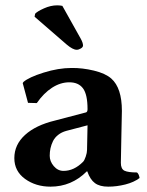

<svg xmlns="http://www.w3.org/2000/svg" viewBox="-20 -696 556 726"><path d="M215.8 -673.8C210.6 -675.1 203.9 -675.8 195.8 -675.8C179.9 -675.8 163.3 -672 146.2 -664.3C129.2 -656.7 118 -649.9 112.8 -644L110.8 -632.8L231.9 -527.8C247.6 -514.5 260.3 -507.8 270 -507.8C274.9 -507.8 280.1 -509.4 285.6 -512.7C291.2 -516 293.9 -519.7 293.9 -523.9C293.9 -530.8 291 -539.4 285.2 -549.8ZM311 -222.2 309.1 -128.9C309.1 -122.1 307.5 -113.8 304.2 -104C300.9 -94.2 297.5 -87.6 293.9 -84C271.2 -61.2 246.6 -49.8 220.2 -49.8C205.9 -49.8 193.6 -55.8 183.3 -67.9C173.1 -79.9 168 -92.9 168 -106.9C168 -116.7 168.9 -126.1 170.9 -135.3C172.9 -144.4 176 -153.4 180.4 -162.4C184.8 -171.3 191.3 -179.2 200 -186C208.6 -192.9 218.9 -197.9 231 -201.2ZM437 -80.1C437 -91.1 437.7 -126.1 439 -185.1C440.3 -244 440.9 -274.6 440.9 -276.9C440.9 -334.5 427.6 -375.2 400.9 -398.9C386.2 -411.9 364.3 -422 335.2 -429C306.1 -436 278 -439.3 251 -439C217.4 -439 182 -433.1 144.8 -421.4C107.5 -409.7 82.2 -397.9 68.8 -386.2L65.9 -381.8L85.9 -307.1L119.1 -306.2C136.4 -331.2 155.6 -350.6 176.8 -364.3C197.9 -377.9 219.7 -384.8 242.2 -384.8C265.3 -384.8 282.6 -377.1 293.9 -361.8C305.3 -346.5 311 -320.3 311 -283.2C311 -276.4 309.1 -272.3 305.2 -271L188 -240.2C139.5 -228.5 101.7 -210.4 74.7 -185.8C47.7 -161.2 34.2 -132 34.2 -98.1C34.2 -65.3 47.7 -39.1 74.7 -19.5C101.7 0 133.8 9.8 170.9 9.8C224 9.8 269.7 -9.4 308.1 -47.9H310.1C317.2 -27.3 326.8 -12.6 338.9 -3.7C350.9 5.3 367.7 9.8 389.2 9.8C410.6 9.8 432.3 7 454.1 1.5C475.9 -4.1 493.8 -12.2 507.8 -22.9C506.2 -33 502.9 -40 498 -43.9C475.6 -43.9 459.8 -46.1 450.7 -50.5C441.6 -54.9 437 -64.8 437 -80.1Z"/></svg>

Font: Linux Biolinum G
Style: Bold
Weight: 700
Designer: Philipp H. Poll
Foundry: Philipp H. Poll
Version: Version 1.1.0